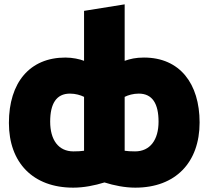

<svg xmlns="http://www.w3.org/2000/svg" viewBox="-20 -826 960 884"><path d="M554 -380V-132C565 -130 583 -129 602 -129C671 -129 710 -182 710 -266C710 -348 682 -395 619 -395C593 -395 570 -388 554 -380ZM554 -806V-546C580 -555 605 -561 643 -561C808 -561 899 -441 899 -262C899 -79 789 38 603 38C555 38 505 28 461 14C416 28 366 38 317 38C132 38 21 -77 21 -260C21 -446 117 -561 281 -561C314 -561 346 -554 367 -546V-776ZM367 -132V-380C351 -388 328 -395 302 -395C239 -395 211 -348 211 -266C211 -182 249 -129 318 -129C337 -129 356 -130 367 -132Z"/></svg>

Font: Repo Black
Style: Regular
Weight: 900
Designer: Stefan Peev
Foundry: Context Ltd
Version: Version 1.502